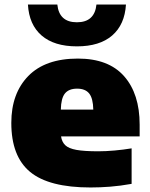

<svg xmlns="http://www.w3.org/2000/svg" viewBox="-20 -818 662 849"><path d="M380.5 11Q196.5 11 113.2 -57.8Q30 -126.5 30 -274.5Q30 -405 105.2 -482Q180.5 -559 324.5 -559Q460 -559 528.8 -481Q597.5 -403 597.5 -267V-215H250Q253.5 -190.5 268.5 -176Q283.5 -161.5 318 -155.2Q352.5 -149 414.5 -149Q448 -149 487 -152.5Q526 -156 562 -162V-5Q512 4 467.2 7.5Q422.5 11 380.5 11ZM321 -426Q284.5 -426 267.2 -404.8Q250 -383.5 249 -333.5H392.5Q391.5 -383.5 374.2 -404.8Q357 -426 321 -426ZM320 -613Q219.5 -613 164 -661Q108.5 -709 103.5 -798H233.5Q241.5 -719.5 320 -719.5Q398.5 -719.5 406.5 -798H537Q531.5 -709 476 -661Q420.5 -613 320 -613Z"/></svg>

Font: Encode Sans Semi Expanded Black
Style: Regular
Weight: 900
Width: 6
Designer: Multiple Designers
Foundry: Impallari Type
Version: Version 3.000; ttfautohint (v1.8.3) -l 8 -r 50 -G 200 -x 14 